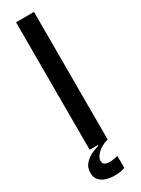

<svg xmlns="http://www.w3.org/2000/svg" viewBox="-218 -682 634 861"><g transform="rotate(-30 98.5 -251.5)"><path d="M52 0V-660H145V0ZM146 148Q128 155 103.5 156.5Q79 158 56 152.5Q33 147 18 132.5Q3 118 3 92Q3 63 20.5 44.5Q38 26 60 16.5Q82 7 94 4V-7L145 -8V0Q108 11 88.5 31Q69 51 69 67Q69 84 82.5 89Q96 94 114 92Q132 90 146 86Z"/></g></svg>

Font: Bricolage Grotesque 48pt
Style: Regular
Weight: 400
Designer: Mathieu Triay
Foundry: Atelier Triay
Version: Version 1.000; ttfautohint (v1.8.4.7-5d5b);gftools[0.9.32]